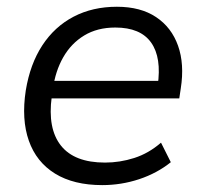

<svg xmlns="http://www.w3.org/2000/svg" viewBox="-20 -531 594 560"><path d="M278.2 8.9Q195 8.9 140.5 -24.7Q86 -58.4 64.1 -120.6Q42.2 -182.8 55.2 -267.3Q67.8 -344.3 103.5 -398.8Q139.2 -453.3 194.6 -482.3Q250 -511.3 320.9 -511.3Q390.2 -511.3 435.3 -481.1Q480.4 -451 499.3 -397.6Q518.3 -344.2 507.3 -273.4L502.9 -244H113.6L121.5 -295.2H457.7L439.8 -280.8Q451.9 -362.9 420.8 -406.8Q389.7 -450.7 316.4 -450.7Q263.8 -450.7 225.6 -427.5Q187.4 -404.3 164.4 -363.9Q141.4 -323.5 134.4 -271.9L130.9 -248.5Q118.4 -156.2 157.6 -106.5Q196.9 -56.8 286.3 -56.8Q329.5 -56.8 371.5 -70.2Q413.5 -83.6 449.6 -114.9L478.2 -57.9Q438.2 -25.8 386 -8.4Q333.7 8.9 278.2 8.9Z"/></svg>

Font: Mulish ExtraLight
Style: Italic
Weight: 200
Italic angle: -9°
Designer: Vernon Adams
Foundry: Vernon Adams
Version: Version 3.603